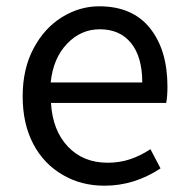

<svg xmlns="http://www.w3.org/2000/svg" viewBox="-20 -577 594 610"><path d="M180 -21Q119 -56 85.5 -120Q52 -184 52 -271Q52 -358 86.5 -423Q121 -488 177 -522.5Q233 -557 295 -557Q401 -557 456.5 -487.5Q512 -418 512 -302Q512 -270 508 -250H142Q147 -163 195.5 -111.5Q244 -60 322 -60Q360 -60 393 -71Q426 -82 458 -103L490 -42Q407 13 312 13Q238 13 180 -21ZM297 -484Q237 -484 193 -438Q149 -392 141 -315H432Q432 -396 396.5 -440Q361 -484 297 -484Z"/></svg>

Font: Merged Yaku Han JP
Style: Regular
Weight: 400
Designer: Ryoko NISHIZUKA 西塚涼子 (kana, bopomofo & ideographs); Paul D. Hunt (Latin, Greek & Cyrillic); Sandoll Communications 산돌커뮤니
Foundry: Adobe
Version: Version 2.004